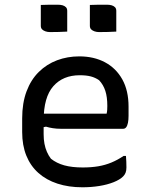

<svg xmlns="http://www.w3.org/2000/svg" viewBox="-20 -782 640 814"><path d="M316 -543Q378 -543 425 -518Q472 -493 498.5 -445.5Q525 -398 525 -330V-291Q525 -274 522.5 -261.5Q520 -249 515 -242.5Q510 -236 502 -236H238Q220 -236 204 -238.5Q188 -241 175 -245L151 -240L145 -300H432Q434 -308 434.5 -316.5Q435 -325 435 -333Q435 -371 426.5 -397Q418 -423 400 -442Q384 -453 365 -458Q346 -463 318 -463Q247 -463 206 -416.5Q165 -370 165 -271V-213Q165 -191 168.5 -172.5Q172 -154 179 -138Q186 -122 196 -109Q220 -90 252.5 -81Q285 -72 331 -72Q367 -72 396.5 -77Q426 -82 452.5 -93Q479 -104 504 -121H514Q515 -109 515.5 -96.5Q516 -84 516 -72Q516 -59 512.5 -50Q509 -41 502 -34Q488 -20 461.5 -9.5Q435 1 401 6.5Q367 12 329 12Q271 12 223.5 -3.5Q176 -19 142.5 -49Q109 -79 91.5 -122.5Q74 -166 74 -222V-280Q74 -345 92.5 -394.5Q111 -444 144.5 -477Q178 -510 222 -526.5Q266 -543 316 -543ZM153 -761Q170 -762 189 -762Q208 -762 225 -762Q237 -762 245.5 -759.5Q254 -757 259.5 -751.5Q265 -746 265 -736V-648Q247 -647 228.5 -646.5Q210 -646 192 -646Q182 -646 173 -649Q164 -652 158.5 -657.5Q153 -663 153 -673ZM361 -761Q379 -762 397.5 -762Q416 -762 434 -762Q445 -762 453.5 -759.5Q462 -757 467.5 -751.5Q473 -746 473 -736V-648Q456 -647 437 -646.5Q418 -646 400 -646Q390 -646 381 -649Q372 -652 366.5 -657.5Q361 -663 361 -673Z"/></svg>

Font: Rec Mono Semicasual
Style: Regular
Weight: 400
Version: Version 1.085; ttfautohint (v1.8.4.7-5d5b)